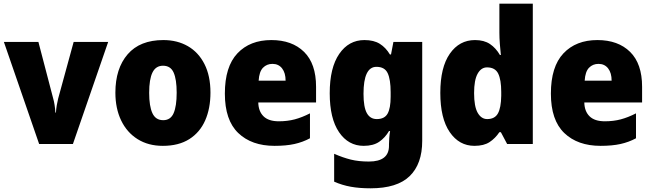

<svg xmlns="http://www.w3.org/2000/svg" viewBox="-20 -780 3534 1040"><path d="M192 0 1 -553H188L268 -247Q272 -234 275.5 -212.5Q279 -191 280 -170H283Q284 -190 287.5 -210Q291 -230 295 -246L379 -553H566L375 0Z M1120 -278Q1120 -193 1091.5 -128Q1063 -63 1005.5 -26.5Q948 10 862 10Q783 10 725 -26.5Q667 -63 636 -128Q605 -193 605 -278Q605 -409 671.5 -486Q738 -563 865 -563Q940 -563 997.5 -530Q1055 -497 1087.5 -433Q1120 -369 1120 -278ZM788 -277Q788 -205 805.5 -167Q823 -129 864 -129Q904 -129 920.5 -167Q937 -205 937 -278Q937 -350 920.5 -387Q904 -424 863 -424Q824 -424 806 -387.5Q788 -351 788 -277Z M1450 -563Q1562 -563 1627 -499Q1692 -435 1692 -310V-225H1379Q1380 -177 1407.5 -150Q1435 -123 1490 -123Q1537 -123 1576.5 -133.5Q1616 -144 1659 -166V-31Q1620 -10 1575 0Q1530 10 1467 10Q1343 10 1270.5 -59.5Q1198 -129 1198 -273Q1198 -419 1266 -491Q1334 -563 1450 -563ZM1456 -434Q1425 -434 1404.5 -413Q1384 -392 1381 -343H1527Q1527 -385 1508 -409.5Q1489 -434 1456 -434Z M1954 -563Q2005 -563 2037.5 -542.5Q2070 -522 2092 -485H2098L2111 -553H2267V-17Q2267 108 2199 174Q2131 240 1987 240Q1927 240 1880 231.5Q1833 223 1790 204V53Q1838 74 1880.5 84.5Q1923 95 1978 95Q2087 95 2087 10V1Q2087 -13 2088.5 -32.5Q2090 -52 2093 -70H2087Q2066 -34 2034 -12Q2002 10 1950 10Q1867 10 1816.5 -64Q1766 -138 1766 -275Q1766 -413 1817.5 -488Q1869 -563 1954 -563ZM2019 -418Q1949 -418 1949 -272Q1949 -200 1967 -167.5Q1985 -135 2021 -135Q2063 -135 2079.5 -164.5Q2096 -194 2096 -256V-281Q2096 -349 2080 -383.5Q2064 -418 2019 -418Z M2550 10Q2467 10 2416 -64.5Q2365 -139 2365 -277Q2365 -415 2416.5 -489Q2468 -563 2553 -563Q2602 -563 2634 -541.5Q2666 -520 2688 -482H2693Q2690 -509 2687.5 -542Q2685 -575 2685 -603V-760H2866V0H2727L2693 -64H2685Q2663 -31 2632 -10.5Q2601 10 2550 10ZM2619 -135Q2660 -135 2677 -165.5Q2694 -196 2695 -261V-282Q2695 -348 2678.5 -381.5Q2662 -415 2618 -415Q2586 -415 2567 -380.5Q2548 -346 2548 -276Q2548 -203 2567.5 -169Q2587 -135 2619 -135Z M3216 -563Q3328 -563 3393 -499Q3458 -435 3458 -310V-225H3145Q3146 -177 3173.5 -150Q3201 -123 3256 -123Q3303 -123 3342.5 -133.5Q3382 -144 3425 -166V-31Q3386 -10 3341 0Q3296 10 3233 10Q3109 10 3036.5 -59.5Q2964 -129 2964 -273Q2964 -419 3032 -491Q3100 -563 3216 -563ZM3222 -434Q3191 -434 3170.5 -413Q3150 -392 3147 -343H3293Q3293 -385 3274 -409.5Q3255 -434 3222 -434Z"/></svg>

Font: Noto Sans Ethiopic SemiCondensed Black
Style: Regular
Weight: 900
Width: 4
Designer: Monotype Design Team
Foundry: Monotype Imaging Inc.
Version: Version 2.102; ttfautohint (v1.8.4.7-5d5b)